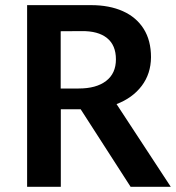

<svg xmlns="http://www.w3.org/2000/svg" viewBox="-20 -720 678 740"><path d="M483.4 0 291 -298.8H214.4V0H84.5V-700.2H331.5Q401.4 -700.2 453.4 -677Q505.4 -653.8 533.7 -608.9Q562 -564 562 -499.5Q561.5 -435.5 526.1 -388.9Q490.7 -342.3 429.2 -318.8L638.2 0ZM283.2 -378.9Q351.1 -378.9 388.9 -408Q426.8 -437 426.8 -491.2Q426.8 -545.9 392.3 -573.5Q357.9 -601.1 293.9 -600.1L213.9 -599.6V-378.9Z"/></svg>

Font: Selawik Semibold
Style: Regular
Weight: 600
Designer: Aaron Bell
Foundry: Microsoft Corporation
Version: Version 1.01